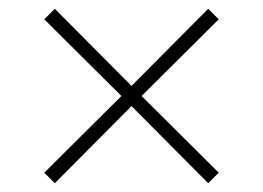

<svg xmlns="http://www.w3.org/2000/svg" viewBox="-20 -470 600 438"><path d="M105 -450 280 -274 455 -450 479 -426 303 -251 479 -76 455 -52 280 -228 105 -52 81 -76 257 -251 81 -426Z"/></svg>

Font: Titillium Web
Style: Thin
Weight: 200
Version: Version 1.001;PS 57.000;hotconv 1.0.70;makeotf.lib2.5.55311